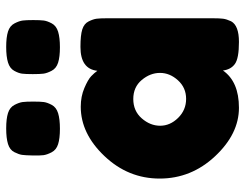

<svg xmlns="http://www.w3.org/2000/svg" viewBox="-108 -706 811 636"><g transform="rotate(-90 298.0 -387.5)"><path d="M382 -471Q388 -527 461 -527Q500 -527 519 -521Q538 -515 545.5 -500Q553 -485 554.5 -473.5Q556 -462 556 -439V-89Q556 -66 554.5 -54.5Q553 -43 546 -28Q532 -2 477.5 -2Q423 -2 404.5 -15.5Q386 -29 383 -55Q346 -2 259.5 -2Q173 -2 99 -81Q25 -160 25 -264.5Q25 -369 99.5 -447.5Q174 -526 263 -526Q297 -526 325 -514Q353 -502 364 -491.5Q375 -481 382 -471ZM200 -263Q200 -230 226 -203.5Q252 -177 289 -177Q326 -177 350.5 -204Q375 -231 375 -263.5Q375 -296 351.5 -324Q328 -352 288.5 -352Q249 -352 224.5 -324Q200 -296 200 -263ZM241.5 -601Q222 -595 190 -595Q158 -595 139 -601Q120 -607 112 -622.5Q104 -638 102.5 -649.5Q101 -661 101.5 -685.5Q102 -710 103.5 -720.5Q105 -731 112.5 -746Q120 -761 139.5 -767Q159 -773 191 -773Q223 -773 242 -767Q261 -761 269 -745.5Q277 -730 278.5 -718.5Q280 -707 280 -683.5Q280 -660 278.5 -648.5Q277 -637 269 -622Q261 -607 241.5 -601ZM511.5 -601Q492 -595 460 -595Q428 -595 409 -601Q390 -607 382 -622.5Q374 -638 372.5 -649.5Q371 -661 371 -685Q371 -709 372.5 -720.5Q374 -732 382 -746.5Q390 -761 409.5 -767Q429 -773 461 -773Q493 -773 512 -767Q531 -761 539 -745.5Q547 -730 548.5 -718.5Q550 -707 550 -683.5Q550 -660 548.5 -648.5Q547 -637 539 -622Q531 -607 511.5 -601Z"/></g></svg>

Font: Fredoka One
Style: Regular
Weight: 400
Version: Version 1.001;April 7, 2020;FontCreator 12.0.0.2522 64-bit